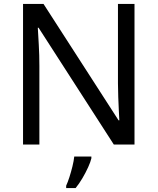

<svg xmlns="http://www.w3.org/2000/svg" viewBox="-20 -734 800 975"><path d="M663 0H558L176 -593H172Q174 -558 177 -506Q180 -454 180 -399V0H97V-714H201L582 -123H586Q585 -139 583.5 -171Q582 -203 580.5 -241Q579 -279 579 -311V-714H663ZM444 70Q440 88 427.5 115.5Q415 143 398.5 171Q382 199 364 221H316V209Q324 192 332.5 165.5Q341 139 348 110.5Q355 82 357 61H444Z"/></svg>

Font: Noto Sans Hanunoo
Style: Regular
Weight: 400
Designer: Monotype Design Team
Foundry: Monotype Imaging Inc.
Version: Version 2.003; ttfautohint (v1.8.4.7-5d5b)